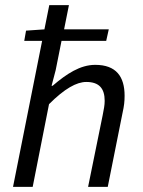

<svg xmlns="http://www.w3.org/2000/svg" viewBox="-20 -732 560 752"><path d="M353 -478C294 -478 241 -443 186 -396H182L198 -457L221 -572H396L406 -617H231L250 -712H173L154 -617L82 -612L75 -572H145L31 0H108L172 -324C233 -385 280 -411 318 -411C368 -411 390 -386 390 -337C390 -320 387 -306 382 -280L325 0H402L460 -290C466 -317 468 -334 468 -357C468 -432 435 -478 353 -478Z"/></svg>

Font: Cambridge Sans Italic
Style: Regular
Weight: 400
Italic angle: -11°
Version: Version 2.000;PS 002.000;hotconv 1.0.88;makeotf.lib2.5.64775